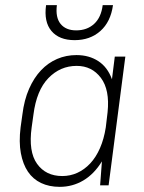

<svg xmlns="http://www.w3.org/2000/svg" viewBox="-20 -720 560 746"><path d="M212 6Q171 6 139.5 -9Q108 -24 88.5 -53Q69 -82 61 -125Q53 -168 60 -225L67 -275Q74 -332 93 -375Q112 -418 139.5 -447Q167 -476 202 -491Q237 -506 277 -506Q326 -506 362 -482.5Q398 -459 415 -412L426 -500H467L402 0H369L376 -93Q346 -44 304 -19Q262 6 212 6ZM222 -36Q253 -36 280.5 -48.5Q308 -61 330.5 -85Q353 -109 368.5 -144.5Q384 -180 391 -225L398 -284Q407 -371 372 -417.5Q337 -464 278 -464Q214 -464 168 -416.5Q122 -369 110 -275L103 -225Q90 -131 124 -83.5Q158 -36 222 -36ZM270 -564Q210 -564 180 -599.5Q150 -635 159 -700H201Q195 -652 215.5 -627Q236 -602 276 -602Q318 -602 345.5 -627Q373 -652 379 -700H419Q410 -635 370 -599.5Q330 -564 270 -564Z"/></svg>

Font: Retni Sans Light
Style: Italic
Weight: 300
Italic angle: -8°
Designer: Vitaly Kuzmin
Foundry: ParaType Ltd.
Version: Version 1.00;June 10, 2019;FontCreator 11.5.0.2425 64-bit; t